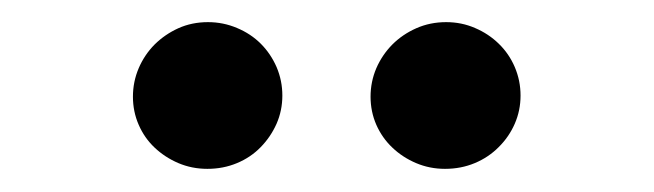

<svg xmlns="http://www.w3.org/2000/svg" viewBox="-20 -755 579 170"><path d="M97.7 -669.4Q97.7 -682.6 102.8 -694.6Q107.9 -706.5 116.9 -715.6Q126 -724.6 137.9 -730Q149.9 -735.4 164.1 -735.4Q177.7 -735.4 189.9 -730.2Q202.1 -725.1 210.9 -716.3Q219.7 -707.5 224.9 -695.6Q230 -683.6 230 -670.4Q230 -657.2 224.9 -645.5Q219.7 -633.8 210.9 -624.8Q202.1 -615.7 189.9 -610.6Q177.7 -605.5 163.6 -605.5Q149.9 -605.5 137.9 -610.6Q126 -615.7 116.9 -624.3Q107.9 -632.8 102.8 -644.5Q97.7 -656.2 97.7 -669.4ZM308.1 -669.4Q308.1 -682.6 313.2 -694.6Q318.4 -706.5 327.4 -715.6Q336.4 -724.6 348.6 -730Q360.8 -735.4 375 -735.4Q388.7 -735.4 400.6 -730.2Q412.6 -725.1 421.6 -716.3Q430.7 -707.5 435.8 -695.6Q440.9 -683.6 440.9 -670.4Q440.9 -657.2 435.8 -645.5Q430.7 -633.8 421.6 -624.8Q412.6 -615.7 400.4 -610.6Q388.2 -605.5 374 -605.5Q360.4 -605.5 348.4 -610.6Q336.4 -615.7 327.4 -624.3Q318.4 -632.8 313.2 -644.5Q308.1 -656.2 308.1 -669.4Z"/></svg>

Font: Proza Libre
Style: Medium
Weight: 500
Designer: Jasper de Waard
Foundry: Jasper de Waard
Version: Version 1.000; ttfautohint (v1.4.1.8-43bc)